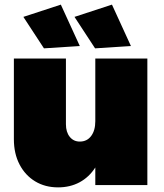

<svg xmlns="http://www.w3.org/2000/svg" viewBox="-20 -800 711 830"><path d="M617 -547V0H392V-76Q365 -34 324 -12Q283 10 231 10Q175 10 132 -16Q89 -42 64.5 -89Q40 -136 40 -198V-547H265V-263Q265 -229 281.5 -208.5Q298 -188 325 -188Q356 -188 374 -212Q392 -236 392 -276V-547ZM243 -780 325 -601 170 -591 81 -727ZM464 -780 546 -601 391 -591 302 -727Z"/></svg>

Font: Argentum Sans Black
Style: Regular
Weight: 900
Designer: Julieta Ulanovsky (Modified by Cristiano Sobral)
Foundry: Julieta Ulanovsky
Version: Version 1.000; ttfautohint (v1.5.65-e2d9)